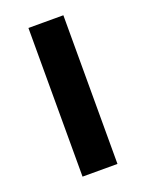

<svg xmlns="http://www.w3.org/2000/svg" viewBox="-106 -570 474 625"><g transform="rotate(-20 131.0 -257.5)"><path d="M192 -515V0H71V-515Z"/></g></svg>

Font: Asta Sans
Style: Bold
Weight: 700
Designer: 42dot
Version: Version 1.000